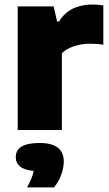

<svg xmlns="http://www.w3.org/2000/svg" viewBox="-20 -577 484 852"><path d="M58.5 -548.5H218L233.5 -481.5H242Q264.5 -519.5 302.5 -538.2Q340.5 -557 390 -557Q411.5 -557 438.5 -553V-378.5Q414 -383 378 -383Q342.5 -383 308.2 -371.8Q274 -360.5 254.5 -340.5V0H58.5ZM263 139.5Q263 168.5 251 200.2Q239 232 219.5 254.5H100Q124 212 129.5 181.5Q88 177.5 69 161.8Q50 146 50 120Q50 57.5 156 57.5Q263 57.5 263 139.5Z"/></svg>

Font: Encode Sans Semi Expanded ExBd
Style: Regular
Weight: 800
Width: 6
Designer: Multiple Designers
Foundry: Impallari Type
Version: Version 2.000